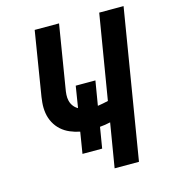

<svg xmlns="http://www.w3.org/2000/svg" viewBox="-109 -825 819 914"><g transform="rotate(-15 300.0 -367.5)"><path d="M343 0 379 -217Q366 -214 353 -212Q340 -210 327 -209L310 -106H213L230 -211Q205 -216 181.5 -226Q158 -236 139.5 -252.5Q121 -269 109 -291.5Q97 -314 93 -339.5Q89 -365 91.5 -391.5Q94 -418 99 -445L146 -735H266L216 -429Q213 -413 212 -397.5Q211 -382 214.5 -367.5Q218 -353 227 -341Q236 -329 249 -322L266 -428H363L343 -308Q356 -310 369 -312.5Q382 -315 395 -318L464 -735H584L463 0Z"/></g></svg>

Font: Iosevka SS04 Extended
Style: Bold Italic
Weight: 700
Width: 7
Italic angle: -9°
Monospace: yes
Designer: Belleve Invis
Foundry: Belleve Invis
Version: Version 19.0.0; ttfautohint (v1.8.4)